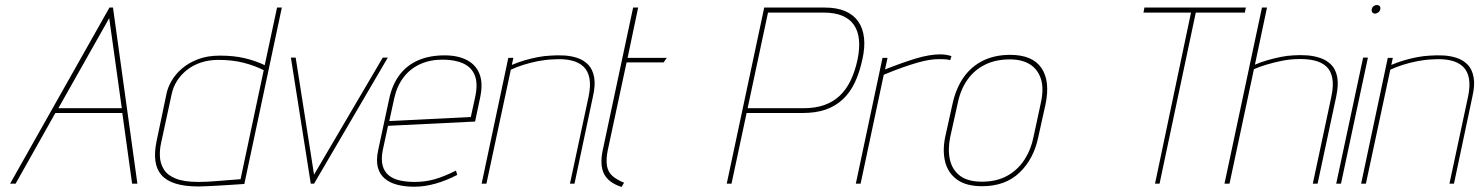

<svg xmlns="http://www.w3.org/2000/svg" viewBox="-20 -730 5878 763"><path d="M526 0 429 -700H415L20 0H42L200 -281H466L505 0ZM212 -300 414 -658 464 -300Z M951 1 1100 -700H1081L1032 -471Q997 -488 953.5 -498.5Q910 -509 854 -509Q804 -509 766.5 -494.5Q729 -480 703 -457.5Q677 -435 662 -409Q647 -383 642 -359L602 -168Q593 -124 597.5 -90.5Q602 -57 621.5 -34.5Q641 -12 677.5 -0.5Q714 11 769 11Q780 11 802 10Q824 9 850 7.5Q876 6 899 4.5Q922 3 937 2Q952 1 951 1ZM1028 -451 936 -18Q937 -18 924.5 -17Q912 -16 892 -14.5Q872 -13 849 -11Q826 -9 805 -8Q784 -7 769 -7Q711 -7 678 -20.5Q645 -34 631 -57Q617 -80 615.5 -107Q614 -134 620 -161L662 -355Q668 -384 683.5 -408.5Q699 -433 723 -452Q747 -471 778.5 -481.5Q810 -492 848 -492Q904 -492 948.5 -480.5Q993 -469 1028 -451Z M1136 -501 1215 0H1228L1521 -501H1501L1228 -36L1155 -501Z M1501 -133 1522 -230 1868 -247 1888 -342Q1900 -398 1886 -435Q1872 -472 1836 -491Q1800 -510 1747 -510Q1686 -510 1641 -490Q1596 -470 1567.5 -432Q1539 -394 1527 -339L1483 -134Q1474 -93 1481.5 -65Q1489 -37 1509.5 -20Q1530 -3 1560 4.5Q1590 12 1626 12Q1668 12 1711.5 -0.5Q1755 -13 1797 -35L1792 -52Q1744 -28 1706.5 -17.5Q1669 -7 1628 -7Q1595 -7 1568.5 -13Q1542 -19 1524.5 -33.5Q1507 -48 1500.5 -72.5Q1494 -97 1501 -133ZM1868 -343 1851 -265 1527 -249 1547 -341Q1558 -389 1584 -423Q1610 -457 1649.5 -475Q1689 -493 1739 -493Q1787 -493 1820.5 -478Q1854 -463 1867 -430Q1880 -397 1868 -343Z M2319 -346 2245 0H2263L2336 -345Q2347 -392 2341 -423.5Q2335 -455 2317.5 -473Q2300 -491 2275 -499.5Q2250 -508 2222 -509.5Q2194 -511 2168 -509Q2144 -508 2117.5 -503Q2091 -498 2064 -490Q2037 -482 2014 -472L2020 -500H2000L1894 0H1913L2010 -453Q2031 -463 2059 -472Q2087 -481 2118 -487Q2149 -493 2178 -494Q2219 -497 2249.5 -490Q2280 -483 2298.5 -465.5Q2317 -448 2322.5 -418.5Q2328 -389 2319 -346Z M2395 -132 2470 -482H2617L2630 -500H2474L2516 -700H2496L2375 -132Q2363 -74 2380.5 -39Q2398 -4 2450 13L2460 -4Q2430 -16 2413 -31.5Q2396 -47 2392 -71.5Q2388 -96 2395 -132Z M3257 -700H3017L2868 0H2887L2947 -281H3171Q3222 -281 3261 -294.5Q3300 -308 3329 -335Q3358 -362 3377 -402Q3396 -442 3407 -494Q3418 -542 3413.5 -580.5Q3409 -619 3390 -645.5Q3371 -672 3338 -686Q3305 -700 3257 -700ZM2951 -300 3032 -680H3253Q3297 -680 3327 -667.5Q3357 -655 3373.5 -631Q3390 -607 3393.5 -572.5Q3397 -538 3388 -494Q3378 -447 3360.5 -410.5Q3343 -374 3317 -349.5Q3291 -325 3255.5 -312.5Q3220 -300 3174 -300Z M3756 -491 3761 -507Q3752 -510 3740.5 -512Q3729 -514 3717 -514Q3674 -514 3619.5 -497.5Q3565 -481 3497 -454L3507 -500H3487L3381 0H3400L3492 -433Q3533 -450 3565.5 -461.5Q3598 -473 3624 -480.5Q3650 -488 3671 -491.5Q3692 -495 3711 -495Q3722 -495 3734 -494.5Q3746 -494 3756 -491Z M4106 -185 4135 -316Q4154 -408 4118.5 -460Q4083 -512 3994 -512Q3934 -512 3887.5 -489.5Q3841 -467 3810 -423.5Q3779 -380 3765 -316L3736 -185Q3725 -131 3736 -87Q3747 -43 3783 -16.5Q3819 10 3883 10Q3975 10 4031.5 -44Q4088 -98 4106 -185ZM4116 -320 4087 -185Q4077 -135 4050.5 -94.5Q4024 -54 3982 -31Q3940 -8 3882 -8Q3826 -8 3795 -31.5Q3764 -55 3755 -95.5Q3746 -136 3756 -185L3786 -320Q3797 -374 3824.5 -413Q3852 -452 3894.5 -473Q3937 -494 3993 -494Q4041 -494 4072.5 -474.5Q4104 -455 4116.5 -416.5Q4129 -378 4116 -320Z M4732 -680H4927L4931 -700H4528L4524 -680H4713L4570 0H4588Z M4967 -473 5015 -700H4995L4846 0H4866L4963 -455Q4983 -464 5011 -472.5Q5039 -481 5070 -487.5Q5101 -494 5130 -495Q5171 -497 5201.5 -490Q5232 -483 5250.5 -466Q5269 -449 5274.5 -419.5Q5280 -390 5271 -347L5197 0H5216L5290 -346Q5300 -393 5294 -424Q5288 -455 5270 -473Q5252 -491 5227 -499.5Q5202 -508 5174 -510Q5146 -512 5120 -510Q5095 -509 5068.5 -503.5Q5042 -498 5016 -490.5Q4990 -483 4967 -473Z M5290 0H5309L5416 -501H5397ZM5451 -710Q5444 -710 5438.5 -705.5Q5433 -701 5431 -693Q5430 -686 5433.5 -681Q5437 -676 5444 -676Q5451 -676 5457.5 -681Q5464 -686 5465 -693Q5467 -701 5463 -705.5Q5459 -710 5451 -710Z M5814 -346 5740 0H5758L5831 -345Q5842 -392 5836 -423.5Q5830 -455 5812.5 -473Q5795 -491 5770 -499.5Q5745 -508 5717 -509.5Q5689 -511 5663 -509Q5639 -508 5612.5 -503Q5586 -498 5559 -490Q5532 -482 5509 -472L5515 -500H5495L5389 0H5408L5505 -453Q5526 -463 5554 -472Q5582 -481 5613 -487Q5644 -493 5673 -494Q5714 -497 5744.5 -490Q5775 -483 5793.5 -465.5Q5812 -448 5817.5 -418.5Q5823 -389 5814 -346Z"/></svg>

Font: Advent Pro Thin
Style: Italic
Weight: 250
Italic angle: -12°
Version: Version 3.000